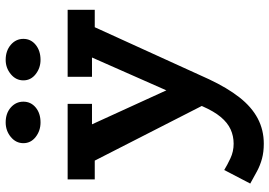

<svg xmlns="http://www.w3.org/2000/svg" viewBox="-160 -576 973 694"><g transform="rotate(-90 327.0 -228.5)"><path d="M155 238Q125 238 101 231.5Q77 225 55.5 213.5Q34 202 11 189L60 95Q78 106 102.5 117.5Q127 129 155 129Q183 129 207 118Q231 107 251.5 82.5Q272 58 290 17L498 -454H613L388 40Q357 106 322.5 150Q288 194 246.5 216Q205 238 155 238ZM312 54 72 -416H210L396 -9ZM26 -373V-471H299V-383H135L132 -373ZM397 -383V-471H639V-373H537L534 -383ZM458 -569Q429 -569 406.5 -586.5Q384 -604 384 -631Q384 -658 406.5 -676.5Q429 -695 458 -695Q491 -695 512.5 -676.5Q534 -658 534 -631Q534 -604 512.5 -586.5Q491 -569 458 -569ZM232 -569Q202 -569 179.5 -586.5Q157 -604 157 -631Q157 -658 179.5 -676.5Q202 -695 232 -695Q265 -695 286 -676.5Q307 -658 307 -631Q307 -604 286 -586.5Q265 -569 232 -569Z"/></g></svg>

Font: BioRhyme
Style: Bold
Weight: 700
Designer: Aoife Mooney
Foundry: Aoife Mooney Type
Version: Version 1.600;gftools[0.9.33]